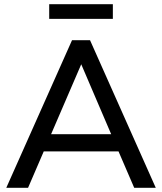

<svg xmlns="http://www.w3.org/2000/svg" viewBox="-20 -897 774 917"><path d="M621 0 546 -174H189L114 0H10L324 -705H410L724 0ZM224 -256H511L368 -590ZM215 -807V-877H519V-807Z"/></svg>

Font: wassup Sans
Style: Medium
Weight: 600
Version: Version 2.001